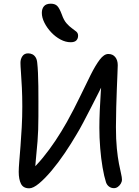

<svg xmlns="http://www.w3.org/2000/svg" viewBox="-20 -1006 751 1040"><path d="M138.4 14Q106 14 93.7 -10.3Q81.4 -34.6 81.4 -75.4Q81.4 -95.4 84.4 -131.6Q87.4 -167.8 91.1 -215.6Q94.8 -263.4 97.8 -317.9Q100.8 -372.4 100.8 -429.8Q100.8 -483.2 98.5 -530.8Q96.2 -578.4 93.5 -614.2Q90.8 -650 90.8 -666Q90.8 -686.2 101.3 -701.6Q111.8 -717 132.2 -717Q145 -717 155.5 -711.8Q166 -706.6 173.1 -695.2Q180.2 -683.8 181.8 -665Q184.2 -643.8 185.7 -611.2Q187.2 -578.6 187.7 -539.8Q188.2 -501 188.1 -458.4Q188 -415.8 188 -374.8Q188 -299.8 183.3 -240.8Q178.6 -181.8 173.9 -137.6Q169.2 -93.4 169.2 -60L139.8 -75Q177.6 -109.6 212.6 -152.3Q247.6 -195 280.2 -243.9Q312.8 -292.8 342.2 -345Q381.2 -415.4 412.8 -481.2Q444.4 -547 470.7 -599.6Q497 -652.2 520.3 -682.9Q543.6 -713.6 566.6 -713.6Q590.6 -713.6 604.2 -696.9Q617.8 -680.2 617.8 -653Q617.8 -640.6 616.2 -606.6Q614.6 -572.6 612.9 -525.2Q611.2 -477.8 609.6 -424.2Q608 -370.6 608 -318Q608 -250.6 612.9 -201.7Q617.8 -152.8 624.3 -119.6Q630.8 -86.4 635.7 -65.6Q640.6 -44.8 640.6 -33.2Q640.6 -21.8 634.2 -11.1Q627.8 -0.4 618.1 6.4Q608.4 13.2 597.2 13.2Q582.4 13.2 570.9 4.8Q559.4 -3.6 554.2 -18.4Q544 -50 535.6 -98.9Q527.2 -147.8 522.7 -204.2Q518.2 -260.6 518.2 -313.6Q518.2 -357 520.4 -407.4Q522.6 -457.8 525.8 -505.1Q529 -552.4 531.5 -587.2Q534 -622 535.6 -633.2L570 -617.6Q564.8 -606 549.9 -575.9Q535 -545.8 515.1 -506.1Q495.2 -466.4 473.2 -423.7Q451.2 -381 431.1 -342.8Q411 -304.6 395.8 -279.8Q366.2 -229 330.9 -176.8Q295.6 -124.6 259.4 -81.6Q223.2 -38.6 191.5 -12.3Q159.8 14 138.4 14ZM362.8 -777.2Q335.4 -777.2 307.7 -792Q280 -806.8 257.3 -830.9Q234.6 -855 220.6 -882.9Q206.6 -910.8 206.6 -936.2Q206.6 -958.8 218.3 -972.4Q230 -986 255 -986Q276.6 -986 288.9 -974.9Q301.2 -963.8 314.8 -927.6Q325.4 -896.8 340.4 -879.8Q355.4 -862.8 369.5 -853Q383.6 -843.2 393.3 -834.8Q403 -826.4 403 -812.8Q403 -796.8 393.4 -787Q383.8 -777.2 362.8 -777.2Z"/></svg>

Font: Shantell Sans Light
Style: Regular
Weight: 300
Designer: Stephen Nixon, Anya Danilova, Shantell Martin
Foundry: Arrow Type
Version: Version 1.011;[c5ecc13dd]